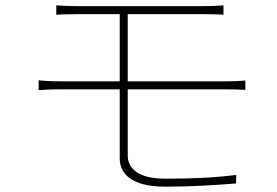

<svg xmlns="http://www.w3.org/2000/svg" viewBox="-20 -705 1040 720"><path d="M831 -370C853 -370 881 -369 900 -368V-403C881 -401 852 -400 831 -400H459V-652H743C777 -652 796 -651 818 -650V-685C797 -683 775 -682 743 -682H274C242 -682 215 -683 191 -685V-650C215 -651 242 -652 274 -652H429V-400H204C181 -400 151 -401 125 -404V-367C150 -369 181 -370 204 -370H429V-111C429 -49 480 -5 599 -5C696 -5 775 -10 865 -17L866 -49C775 -38 699 -35 599 -35C495 -35 459 -76 459 -122V-370Z"/></svg>

Font: Noto Sans T Chinese Thin
Style: Regular
Weight: 100
Designer: Ryoko NISHIZUKA (kana & ideographs); Paul D. Hunt (Latin, Greek & Cyrillic); Wenlong ZHANG (bopomofo); Sandoll Communica
Foundry: Adobe Systems Incorporated
Version: Version 1.000;PS 1;hotconv 1.0.78;makeotf.lib2.5.61930